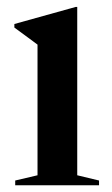

<svg xmlns="http://www.w3.org/2000/svg" viewBox="-20 -548 330 568"><path d="M208.5 -527.5V-29.5L273 -14V0H25V-14L91 -29.5V-416Q82.5 -422.5 64 -436Q45.5 -449.5 22.5 -466.5V-477L204 -527.5Z"/></svg>

Font: Newsreader 72pt Medium
Style: Regular
Weight: 500
Designer: Hugues Gentile
Foundry: Production Type
Version: Version 1.003; ttfautohint (v1.8.3)